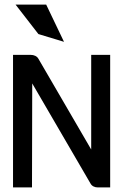

<svg xmlns="http://www.w3.org/2000/svg" viewBox="-20 -820 539 840"><path d="M182 -800H48L148 -671L260 -637ZM376 -17C382 -6 394 0 408 0H462V-580H379V-166L148 -563C142 -574 129 -580 114 -580H37V0H120L121 -455Z"/></svg>

Font: Charger
Style: Bd
Weight: 400
Designer: Jasper
Foundry: Cannot Into Space Fonts
Version: Version 0.98